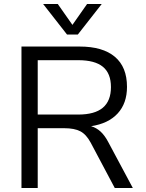

<svg xmlns="http://www.w3.org/2000/svg" viewBox="-20 -937 726 957"><path d="M642 0H552L432 -226Q410 -267 380.5 -282.5Q351 -298 300 -298H168V0H87V-705H377Q492 -705 552.5 -654Q613 -603 613 -504Q613 -422 566.5 -371.5Q520 -321 434 -308Q461 -300 481.5 -281Q502 -262 519 -230ZM370 -366Q452 -366 492.5 -400Q533 -434 533 -503Q533 -571 493 -604Q453 -637 370 -637H168V-366ZM414 -917H487L368 -765H314L195 -917H268L341 -813Z"/></svg>

Font: wassup Sans
Style: Regular
Weight: 400
Version: Version 2.001